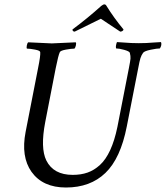

<svg xmlns="http://www.w3.org/2000/svg" viewBox="-20 -836 743 860"><path d="M211.9 -641.6Q224.1 -641.6 319.3 -646.5Q322.3 -642.6 319.8 -632.3Q317.4 -622.1 313.5 -618.2Q299.8 -618.2 275.4 -613.8Q251 -609.4 248 -602.5Q241.2 -588.9 229.5 -530.3L182.6 -289.1Q160.2 -172.9 187.5 -117.2Q219.7 -52.7 305.7 -52.7Q342.8 -52.7 372.1 -63Q401.4 -73.2 427.5 -96.9Q453.6 -120.6 473.4 -163.3Q493.2 -206.1 505.9 -267.6L557.6 -532.2Q563.5 -562 564.5 -573.2Q565.4 -584.5 561.5 -599.6Q559.1 -606.4 536.1 -612.8Q513.2 -619.1 500 -619.1Q498 -625 499.8 -633.5Q501.5 -642.1 503.9 -647.5Q515.6 -647 534.4 -645.5Q553.2 -644 568.4 -643.3Q583.5 -642.6 601.6 -642.6Q620.1 -642.6 635 -643.3Q649.9 -644 668 -645.5Q686 -647 701.2 -647.5Q706.1 -634.8 696.3 -619.1Q683.6 -619.1 655.3 -613.3Q627 -607.4 621.1 -599.6Q613.3 -588.9 609.1 -575.7Q605 -562.5 599.6 -533.2L547.9 -269.5Q520 -126.5 452.1 -61.3Q384.3 3.9 275.4 3.9Q171.4 3.9 121.1 -66.4Q73.2 -134.3 94.7 -245.1L150.4 -530.3Q162.1 -587.9 160.2 -602.5Q159.7 -609.4 137 -613.8Q114.3 -618.2 100.6 -618.2Q98.1 -621.6 100.1 -632.3Q102.1 -643.1 106.4 -646.5Q199.2 -641.6 211.9 -641.6ZM447.3 -816.4Q453.6 -816.4 457 -809.6Q490.2 -755.9 533.2 -704.1Q532.7 -699.7 528.1 -697Q523.4 -694.3 518.6 -694.3L431.6 -752Q361.3 -717.8 314.5 -694.3Q310.1 -694.3 307.1 -697Q304.2 -699.7 304.7 -704.1Q373.5 -755.4 433.6 -809.6Q442.4 -816.4 447.3 -816.4Z"/></svg>

Font: Crimson
Style: Italic
Weight: 400
Italic angle: -11°
Version: Version 0.8